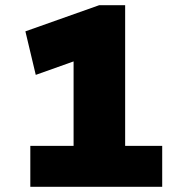

<svg xmlns="http://www.w3.org/2000/svg" viewBox="-20 -721 697 741"><path d="M97 0V-158H264V-484L118 -432L78 -600L363 -701H463V-158H606V0Z"/></svg>

Font: Georama ExtraCondensed Thin ExtraBold
Style: Regular
Weight: 800
Version: Version 1.001